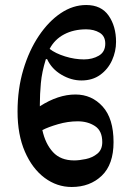

<svg xmlns="http://www.w3.org/2000/svg" viewBox="-20 -736 508 766"><path d="M266 10Q207 10 158 -26.5Q109 -63 79.5 -130.5Q50 -198 50 -291Q50 -381 73 -458Q96 -535 135 -593Q174 -651 222.5 -683.5Q271 -716 324 -716Q384 -716 413.5 -673.5Q443 -631 443 -569Q443 -531 427 -495.5Q411 -460 380 -437.5Q349 -415 305 -415Q264 -415 225 -438Q186 -461 168 -500H163Q147 -449 143 -404Q139 -359 139 -320Q139 -316 139 -312Q212 -359 281 -359Q346 -359 389.5 -311Q433 -263 433 -169Q433 -80 386 -35Q339 10 266 10ZM149 -217Q161 -162 191.5 -129Q222 -96 276 -96Q296 -96 322.5 -101.5Q349 -107 368.5 -123Q388 -139 388 -169Q388 -214 359 -233Q330 -252 290 -252Q251 -252 211.5 -240.5Q172 -229 149 -217ZM178 -541Q201 -523 239.5 -511Q278 -499 315 -499Q349 -499 374.5 -514Q400 -529 400 -562Q400 -592 377.5 -605.5Q355 -619 324 -619Q274 -619 236 -599Q198 -579 178 -541Z"/></svg>

Font: STIX Two Text SemiBold
Style: Regular
Weight: 600
Designer: Ross Mills, John Hudson & Paul Hanslow, Tiro Typeworks Ltd; with prior portions MicroPress Inc., and Coen Hoffman.
Foundry: Tiro Typeworks Ltd
Version: Version 2.13 b171